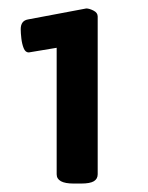

<svg xmlns="http://www.w3.org/2000/svg" viewBox="-20 -783 350 454"><path d="M154 -349Q114 -349 114 -371V-670L48 -659Q40 -659 36 -669Q32 -679 30.5 -692Q29 -705 29 -714Q29 -734 46 -737L184 -763Q191 -763 201 -758Q211 -753 211 -744V-371Q211 -360 202 -354.5Q193 -349 172 -349Z"/></svg>

Font: Asap ExtraBold
Style: Regular
Weight: 800
Designer: Pablo Cosgaya
Foundry: Omnibus-Type
Version: Version 3.001; ttfautohint (v1.8.4.7-5d5b)